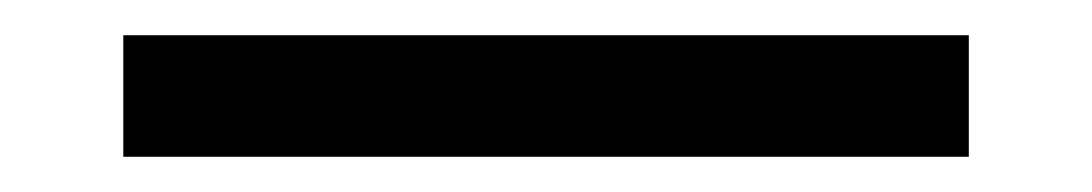

<svg xmlns="http://www.w3.org/2000/svg" viewBox="-20 18 620 109"><path d="M50 38H530V107H50Z"/></svg>

Font: NT Somic
Style: Regular
Weight: 400
Designer: Ravid Balaliev — lead type designer, mastering
Michael Voronin — secret advisor, marketing
Ivan Kovalenko — best boy
Foundry: NT Type
Version: Version 0.7